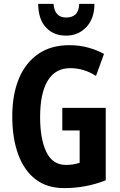

<svg xmlns="http://www.w3.org/2000/svg" viewBox="-20 -956 614 986"><path d="M300 -402H523V-30Q421 10 310 10Q222 10 163 -35Q104 -80 73.5 -163Q43 -246 43 -359Q43 -470 77 -552Q111 -634 176.5 -679Q242 -724 336 -724Q388 -724 433 -711.5Q478 -699 514 -679L473 -566Q411 -606 341 -606Q264 -606 225 -541.5Q186 -477 186 -355Q186 -242 218 -175.5Q250 -109 319 -109Q357 -109 389 -120V-286H300ZM465 -936Q465 -861 423.5 -817Q382 -773 319 -773Q256 -773 216.5 -814.5Q177 -856 176 -936H255Q260 -866 320 -866Q350 -866 367.5 -882Q385 -898 387 -936Z"/></svg>

Font: Noto Sans Khmer UI ExtraCondensed
Style: Bold
Weight: 700
Width: 2
Designer: Danh Hong and the Monotype Design Team
Foundry: Monotype Imaging Inc.
Version: Version 2.002; ttfautohint (v1.8.4.7-5d5b)